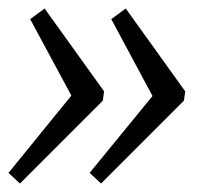

<svg xmlns="http://www.w3.org/2000/svg" viewBox="-28 -546 468 452"><path d="M210 -114 183 -139 331 -320 234 -501 268 -526 408 -331 405 -309ZM19 -114 -8 -139 140 -321 43 -501 77 -526 217 -331 214 -309Z"/></svg>

Font: Pathway Extreme 8pt Thin 12pt Light
Style: Italic
Weight: 300
Italic angle: -8°
Version: Version 1.001;gftools[0.9.26]